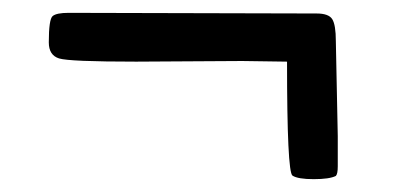

<svg xmlns="http://www.w3.org/2000/svg" viewBox="-20 -449 623 299"><path d="M357 -354 192 -353Q88 -353 72 -358Q56 -363 56 -383Q56 -419 62 -424Q68 -429 87 -429L473 -428Q492 -428 497.5 -419Q503 -410 503 -385L506 -237V-190Q506 -178 503 -175Q493 -170 468.5 -170Q444 -170 435.5 -175.5Q427 -181 427 -353Z"/></svg>

Font: Cagliostro
Style: Regular
Weight: 400
Designer: Matthew Desmond
Foundry: Matthew Desmond
Version: Version